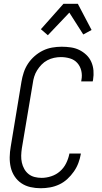

<svg xmlns="http://www.w3.org/2000/svg" viewBox="-20 -991 540 1019"><path d="M196 8Q168 8 141.5 2Q115 -4 93.5 -18.5Q72 -33 57.5 -55Q43 -77 37 -103Q31 -129 31.5 -157Q32 -185 37 -213L94 -558Q98 -582 106 -606.5Q114 -631 128.5 -653Q143 -675 163.5 -693Q184 -711 207.5 -722.5Q231 -734 256.5 -738.5Q282 -743 307 -743Q332 -743 356 -739.5Q380 -736 400.5 -726Q421 -716 438 -700Q455 -684 464.5 -662.5Q474 -641 476 -617Q478 -593 474 -568L472 -559H411L412 -566Q417 -591 411.5 -615Q406 -639 390.5 -656.5Q375 -674 351.5 -681Q328 -688 303 -688Q285 -688 266.5 -684Q248 -680 231 -671Q214 -662 200.5 -648Q187 -634 177 -618Q167 -602 161.5 -584Q156 -566 154 -549L96 -204Q93 -184 92.5 -165Q92 -146 96 -128Q100 -110 109 -94Q118 -78 132 -67Q146 -56 164 -51.5Q182 -47 201 -47Q226 -47 252 -55.5Q278 -64 298.5 -82Q319 -100 331 -124.5Q343 -149 348 -174V-176H409V-174Q405 -150 396 -126Q387 -102 372 -80.5Q357 -59 337.5 -41Q318 -23 294.5 -12Q271 -1 246 3.5Q221 8 196 8ZM234 -804 197 -836 317 -971H393L466 -832L422 -808L348 -924Z"/></svg>

Font: Iosevka Light Oblique
Style: Regular
Weight: 300
Italic angle: -9°
Monospace: yes
Designer: Belleve Invis
Foundry: Belleve Invis
Version: Version 32.5.0; ttfautohint (v1.8.4)